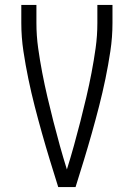

<svg xmlns="http://www.w3.org/2000/svg" viewBox="-20 -755 540 775"><path d="M215 0Q198 -54 181.5 -108Q165 -162 149.5 -217Q134 -272 120 -326.5Q106 -381 94.5 -436.5Q83 -492 74.5 -548.5Q66 -605 66 -662V-735H127V-662Q127 -611 134 -561Q141 -511 150.5 -461.5Q160 -412 171.5 -363Q183 -314 195.5 -265Q208 -216 221.5 -167.5Q235 -119 250 -71Q265 -119 278.5 -167.5Q292 -216 304.5 -265Q317 -314 328.5 -363Q340 -412 349.5 -461.5Q359 -511 366 -561Q373 -611 373 -662V-735H434V-662Q434 -605 425.5 -548.5Q417 -492 405.5 -436.5Q394 -381 380 -326.5Q366 -272 350.5 -217Q335 -162 318.5 -108Q302 -54 285 0Z"/></svg>

Font: iosevka_custom_sans_ss08 Light
Style: Regular
Weight: 300
Designer: Belleve Invis
Foundry: Belleve Invis
Version: Version 10.3.0; ttfautohint (v1.8.3)